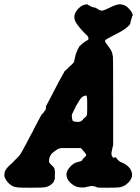

<svg xmlns="http://www.w3.org/2000/svg" viewBox="-86 -842 653 896"><path d="M315 -821Q320 -822 322 -822Q324 -822 324 -820Q324 -818 329 -817Q331 -817 332.5 -815.5Q334 -814 336 -813Q338 -812 338.5 -811.5Q339 -811 341 -810.5Q343 -810 345 -809Q349 -808 349 -809L350 -808Q354 -806 357 -806Q358 -806 358 -806.5Q358 -807 360 -806Q375 -796 382 -793.5Q389 -791 398 -794Q405 -796 438 -812Q458 -821 473 -822Q484 -822 496 -817Q508 -811 516 -801Q525 -792 529 -784Q532 -778 533 -773Q534 -768 534 -768H533L532 -769L531 -768Q531 -766 530 -762L529 -758Q529 -758 527 -753Q525 -748 524.5 -744Q524 -740 522.5 -735.5Q521 -731 521 -730Q520 -725 500 -709Q482 -695 427 -668Q406 -658 404.5 -652.5Q403 -647 416 -631Q423 -622 426 -617Q433 -607 437 -597Q439 -588 441 -577Q442 -565 442 -385Q442 -230 442 -197V-164L441 -160Q439 -156 438.5 -151Q438 -146 437 -143Q434 -132 434 -125Q435 -112 438 -112Q439 -112 439 -111Q439 -108 442 -106Q443 -105 448 -107Q452 -109 453 -108Q458 -105 463 -97Q469 -90 477 -86Q490 -81 498 -76Q512 -67 521 -55Q527 -45 529 -37Q531 -29 530 -20Q526 1 503 19Q486 32 462 33Q453 34 412.5 34Q372 34 369 33Q367 33 366 32Q364 30 355.5 28Q347 26 342 26Q335 26 326 29Q324 29 320.5 29.5Q317 30 314 31Q310 34 302 33Q280 33 268 28Q260 25 251 18Q236 7 229 -7Q224 -18 224 -27Q224 -44 240 -62Q250 -74 263 -81Q269 -84 281 -87Q291 -89 294 -91Q297 -93 300 -99Q304 -104 310 -109Q316 -114 316 -119Q316 -124 308 -132Q302 -138 298.5 -143Q295 -148 292.5 -149.5Q290 -151 282 -151Q274 -151 238 -151H202L195 -150Q184 -148 176 -141Q171 -137 166 -134Q146 -121 143 -96Q142 -88 144 -84Q146 -79 155 -71Q157 -70 160 -66.5Q163 -63 165.5 -60Q168 -57 168 -56Q167 -56 168.5 -51.5Q170 -47 170 -44.5Q170 -42 170.5 -40.5Q171 -39 170.5 -36.5Q170 -34 170 -21.5Q170 -9 170 -8Q169 -4 167 0L166 4L162 10Q147 28 123 32Q113 34 58 34Q9 34 1 33Q-16 32 -26 27Q-47 16 -58 -3Q-63 -10 -65 -18Q-66 -23 -65.5 -28.5Q-65 -34 -64 -40Q-57 -58 -33 -78Q-22 -88 -16 -95Q-13 -99 -8 -103Q5 -115 10 -124Q14 -130 17 -136Q21 -143 35 -169Q49 -195 54 -205Q62 -221 67 -229Q68 -233 89 -272Q110 -312 111 -311.5Q112 -311 114 -312.5Q116 -314 119 -319.5Q122 -325 123 -325Q126 -326 127 -331Q127 -333 128 -335Q130 -341 128 -343Q127 -344 129 -347Q148 -383 156 -398Q162 -410 187 -458Q191 -465 197 -476L218 -514V-513L219 -512L220 -513Q222 -514 223 -517L225 -519Q227 -516 229 -522Q230 -523 230 -523.5Q230 -524 231 -524Q231 -524 234 -526.5Q237 -529 237 -530Q238 -530 238 -531Q239 -531 239 -532Q240 -532 240.5 -533Q241 -534 241 -533.5Q241 -533 242.5 -534.5Q244 -536 244 -536Q244 -539 247 -539Q248 -539 249 -540.5Q250 -542 252.5 -544.5Q255 -547 256 -548.5Q257 -550 258 -550Q260 -552 261 -561Q261 -563 261.5 -564.5Q262 -566 262.5 -568Q263 -570 264 -573Q265 -576 265 -577.5Q265 -579 265.5 -581Q266 -583 266.5 -585Q267 -587 268 -589Q269 -591 269 -592Q269 -593 270 -595.5Q271 -598 271.5 -599Q272 -600 274 -604.5Q276 -609 276 -610Q276 -611 278 -614Q282 -619 282 -622Q282 -624 287 -628Q299 -640 314 -650Q321 -653 323.5 -655Q326 -657 326.5 -658.5Q327 -660 327 -662Q327 -668 322 -675Q319 -678 310 -686.5Q301 -695 295 -702Q269 -732 264 -746Q253 -776 282 -804Q298 -820 315 -821ZM316 -396Q315 -397 310 -395Q307 -394 304 -393Q293 -390 277 -361Q275 -357 273 -354Q269 -349 267 -344Q267 -341 264 -337Q253 -316 250 -308Q249 -305 249 -300.5Q249 -296 250.5 -288.5Q252 -281 253 -279Q256 -275 266 -274Q273 -273 280 -273Q293 -275 298 -281Q304 -289 312 -295Q316 -298 318 -301.5Q320 -305 320.5 -312.5Q321 -320 321 -338Q322 -387 318 -394Q317 -396 316 -396ZM237 -277Q237 -278 236 -278Q235 -278 235 -277Q234 -275 236 -275Q238 -275 237 -277ZM295 -152H291L289 -151H292Q294 -151 295 -152Z"/></svg>

Font: TT2020 Style B
Style: Italic
Weight: 400
Italic angle: -15°
Version: Version 0.2.000